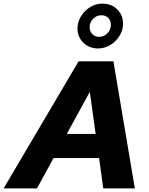

<svg xmlns="http://www.w3.org/2000/svg" viewBox="-74 -1038 821 1058"><path d="M-54 0 359 -700H551L669 0H495L472 -167H221L130 0ZM294 -300H453L421 -532ZM466.7 -771Q418 -771 385.5 -802.5Q353 -834 353 -881.1Q353 -917 372.5 -948.5Q392 -980 422.9 -999Q453.8 -1018 489.9 -1018Q540 -1018 572 -986.5Q604 -955 604 -908Q604 -872 585 -841Q566 -810 534.5 -790.5Q503 -771 466.7 -771ZM472 -835Q498.8 -835 517.9 -854.7Q537 -874.4 537 -901.2Q537 -924 522.5 -939Q508 -954 485 -954Q458.2 -954 439.1 -934.3Q420 -914.6 420 -887.8Q420 -865 435 -850Q450 -835 472 -835Z"/></svg>

Font: Red Hat Text VF
Style: Italic
Weight: 300
Italic angle: -12°
Designer: Pentagram, MCKL
Foundry: Pentagram, MCKL
Version: Version 1.023